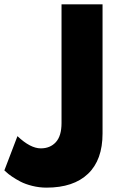

<svg xmlns="http://www.w3.org/2000/svg" viewBox="-51 -845 540 880"><path d="M419 -825V-233Q419 -112 352.5 -48.5Q286 15 162 15Q129 15 97 7Q65 -1 43 -12.5Q21 -24 3.5 -36Q-14 -48 -22 -56L-31 -64L29 -221Q88 -165 136 -165Q179 -165 205 -193.5Q231 -222 231 -281V-825Z"/></svg>

Font: Hussar
Style: BoldWeb
Weight: 700
Foundry: Cannot Into Space Fonts
Version: Version 2.00